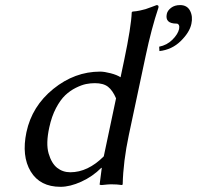

<svg xmlns="http://www.w3.org/2000/svg" viewBox="-20 -718 768 748"><path d="M681.6 -698.2Q709 -698.2 720.5 -676Q731.9 -653.8 725.6 -625Q718.8 -592.3 684.3 -558.3Q649.9 -524.4 601.1 -519L600.1 -536.1Q630.4 -542 651.9 -563.5Q673.3 -585 677.7 -605Q679.7 -614.7 676.8 -620.4Q673.8 -626 668 -626Q621.6 -626 629.9 -664.1Q632.8 -677.2 646.7 -687.7Q660.6 -698.2 681.6 -698.2ZM384.3 -108.9 432.1 -335Q418.9 -365.7 400.9 -379.9Q382.8 -394 349.6 -394Q332.5 -394 315.4 -390.6Q298.3 -387.2 275.6 -376Q252.9 -364.7 234.1 -346.9Q215.3 -329.1 198.2 -296.9Q181.2 -264.6 171.9 -221.2Q158.2 -158.7 169.4 -120.1Q180.7 -81.5 202.6 -64.2Q224.6 -46.9 253.9 -46.9Q322.3 -46.9 384.3 -108.9ZM374.5 -64Q340.8 -30.3 296.9 -10.3Q252.9 9.8 215.8 9.8Q135.7 9.8 99.6 -50Q63.5 -109.9 83 -203.1Q104.5 -304.2 187.7 -371.6Q271 -439 370.1 -439Q386.7 -439 411.1 -432.6Q435.5 -426.3 449.7 -417L463.4 -481.9Q491.2 -614.3 493.2 -669.9L496.1 -672.9Q510.7 -673.8 525.4 -677Q540 -680.2 547.1 -682.4Q554.2 -684.6 570.8 -690.9Q587.4 -697.3 590.3 -698.2Q599.6 -698.2 597.2 -688Q569.8 -606.4 547.4 -500L481.9 -191.9Q460 -88.4 458 0L455.6 2.9Q436.5 0 411.6 0Q403.8 0 376.5 2.9Q372.1 2.9 369.9 2.2Q367.7 1.5 368.2 0L376.5 -64Z"/></svg>

Font: Linux Biolinum G
Style: Italic
Weight: 400
Italic angle: -12°
Designer: Philipp H. Poll
Foundry: Philipp H. Poll
Version: Version 0.5.1